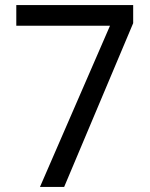

<svg xmlns="http://www.w3.org/2000/svg" viewBox="-20 -734 591 754"><path d="M412 -633H44V-714H503V-643L232 0H137Z"/></svg>

Font: lkannada15
Style: Book
Weight: 400
Designer: Jelle Bosma - Monotype Design Team
Foundry: Monotype Imaging Inc.
Version: Version 2.003